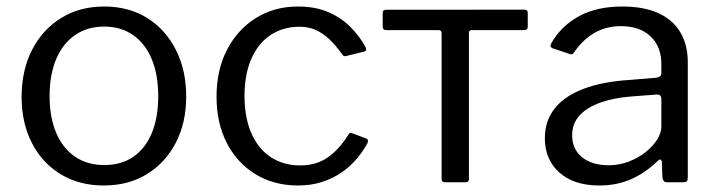

<svg xmlns="http://www.w3.org/2000/svg" viewBox="-20 -560 2205 590"><path d="M299 10Q223.5 10 166.5 -24.6Q109.4 -59.3 77.9 -120.8Q46.4 -182.3 46.4 -262Q46.4 -344.6 78.7 -407.1Q110.9 -469.6 168.1 -504.8Q225.3 -540 300 -540Q376 -540 432.4 -504.7Q488.7 -469.4 520.4 -406.9Q552.2 -344.4 552.2 -263.4Q552.2 -183 520.3 -121.5Q488.4 -60 431.6 -25Q374.8 10 299 10ZM300.7 -52.8Q353.1 -52.8 390 -78.4Q427 -104.1 446.6 -151.6Q466.2 -199.1 466.2 -264.6Q466.2 -330.6 446.2 -378.5Q426.2 -426.3 388.9 -452.3Q351.6 -478.3 300 -478.3Q248.6 -478.3 210.8 -452.3Q173 -426.3 152.7 -378.5Q132.4 -330.6 132.4 -264.6Q132.4 -199.5 152.7 -151.8Q173 -104.1 210.8 -78.4Q248.6 -52.8 300.7 -52.8Z M895.6 -540Q948 -540 987.5 -523.3Q1027 -506.6 1055.6 -478.4Q1084.2 -450.3 1103.1 -415.7Q1108.7 -403.7 1098.2 -401.3L1043.1 -387.7Q1035.6 -385.3 1030.4 -394.5Q1010.3 -422.7 990.4 -440.8Q970.6 -459 949 -468.4Q927.4 -477.8 900.6 -477.8Q849.7 -477.8 811.4 -452.3Q773.1 -426.8 752.3 -379Q731.4 -331.3 731.4 -265Q731.4 -198.4 752.5 -150.4Q773.7 -102.4 812.3 -77Q850.9 -51.7 902.9 -51.7Q951.1 -51.7 986.2 -75.6Q1021.3 -99.6 1050.4 -145.9Q1053.1 -150.6 1055.7 -151.4Q1058.2 -152.2 1063.2 -150.2L1105.7 -134.3Q1113.2 -131.3 1109.6 -120.8Q1095.5 -94.5 1075 -70.7Q1054.6 -46.9 1028.1 -29Q1001.5 -11.1 968.5 -0.5Q935.5 10 895.6 10Q822.1 10 765.4 -24.5Q708.7 -59 677 -120.5Q645.4 -182 645.4 -263Q645.4 -344.6 677.5 -406.9Q709.7 -469.3 766.4 -504.6Q823.1 -540 895.6 -540Z M1590.5 -467.5H1429.7Q1421 -467.5 1421 -458.8V-9.6Q1421 0 1410.6 0H1346.6Q1337 0 1337 -10.4V-457.5Q1337 -467.5 1327.8 -467.5H1167Q1156 -467.5 1156 -477.9V-520.4Q1156 -530 1166.4 -530L1591.3 -530.3Q1601.7 -530.3 1601.7 -520.7V-477.9Q1601.7 -467.5 1590.5 -467.5Z M1999.1 -63.7Q1962 -28 1918.5 -9Q1875 10 1821.5 10Q1743.6 10 1698.9 -29.8Q1654.3 -69.7 1654.3 -135.3Q1654.3 -188.5 1684.5 -226.7Q1714.8 -264.9 1773.6 -287.2Q1832.5 -309.5 1917.8 -314.6L1995.8 -321.1Q2002.7 -321.9 2007.5 -325.1Q2012.3 -328.3 2012.3 -335.9V-363Q2012.3 -417.1 1978.9 -448.4Q1945.6 -479.7 1888 -479.7Q1844.6 -479.7 1808.8 -460.1Q1773 -440.4 1744.8 -400.1Q1741.5 -395 1738.8 -393.6Q1736.1 -392.2 1730.1 -394.2L1676.7 -412.2Q1673.3 -414.2 1672 -417.2Q1670.6 -420.1 1674.7 -428.2Q1704.3 -479.9 1758.9 -510Q1813.5 -540 1892 -540Q1958.9 -540 2003.6 -519.4Q2048.4 -498.7 2070.9 -460.3Q2093.5 -421.8 2093.5 -369.2V-14.7Q2093.5 -6.2 2090.5 -3.1Q2087.4 0 2080 0H2029.2Q2022.7 0 2019.4 -4.3Q2016.1 -8.7 2015.5 -16.2L2013.8 -62.3Q2011.5 -76.5 1999.1 -63.7ZM2012.3 -254.4Q2012.3 -271 1998 -269.5L1932.4 -264.5Q1886.3 -261.6 1850.1 -252.4Q1814 -243.1 1789.2 -228.2Q1764.4 -213.3 1751.2 -192.5Q1738.1 -171.7 1738.1 -144.9Q1738.1 -101.4 1768.7 -76.8Q1799.3 -52.2 1850.9 -52.2Q1883.2 -52.2 1912.7 -63.6Q1942.1 -75.1 1964.6 -93Q1987.4 -111.8 1999.8 -131.9Q2012.3 -152 2012.3 -171V-254.4Z"/></svg>

Font: Libre Franklin Thin
Style: Regular
Weight: 100
Designer: Pablo Impallari, Rodrigo Fuenzalida, Nhung Nguyen
Foundry: Impallari Type
Version: Version 3.000